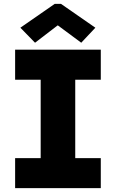

<svg xmlns="http://www.w3.org/2000/svg" viewBox="-20 -978 602 998"><path d="M191.4 0V-719.7H371.1V0ZM58.6 0V-156.2H503.9V0ZM58.6 -563.5V-719.7H503.9V-563.5ZM162.1 -755.9 85.9 -834 264.6 -958H296.9L475.6 -834L402.3 -755.9L281.2 -845.7H279.3Z"/></svg>

Font: Reddit Mono Black
Style: Regular
Weight: 900
Monospace: yes
Designer: Stephen Hutchings
Foundry: Reddit
Version: Version 1.014